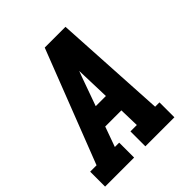

<svg xmlns="http://www.w3.org/2000/svg" viewBox="-201 -868 1001 1001"><g transform="rotate(-45 299.5 -367.5)"><path d="M-1 0V-110H46L289 -735H442L478 -110H510V0H296V-110H343L340 -221H221L181 -110H213V0ZM261 -331H336L331 -490Q331 -498 330.5 -506Q330 -514 330 -522Q327 -514 324 -506Q321 -498 318 -490Z"/></g></svg>

Font: Iosevka Etoile XBdObl
Style: Regular
Weight: 800
Italic angle: -9°
Designer: Belleve Invis
Foundry: Belleve Invis
Version: Version 15.5.2; ttfautohint (v1.8.4)